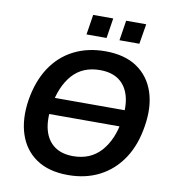

<svg xmlns="http://www.w3.org/2000/svg" viewBox="-97 -990 980 1084"><g transform="rotate(10 393.5 -447.5)"><path d="M134 -311 149 -406H700L685 -311ZM73 -368Q91 -479 142 -556.5Q193 -634 272.5 -674.5Q352 -715 453 -715Q565 -715 636 -666.5Q707 -618 735 -533Q763 -448 745 -338Q728 -227 676.5 -149.5Q625 -72 546 -31Q467 10 365 10Q254 10 183 -38.5Q112 -87 84 -172.5Q56 -258 73 -368ZM207 -358Q194 -277 209.5 -219.5Q225 -162 267 -131Q309 -100 375 -100Q474 -100 534 -166.5Q594 -233 612 -348Q625 -429 609 -486.5Q593 -544 551 -574.5Q509 -605 442 -605Q343 -605 284.5 -539.5Q226 -474 207 -358ZM520 -790 538 -905H653L634 -790ZM331 -790 349 -905H464L446 -790Z"/></g></svg>

Font: Mulish ExtraLight
Style: Italic
Weight: 200
Italic angle: -9°
Designer: Vernon Adams
Foundry: Vernon Adams
Version: Version 3.603